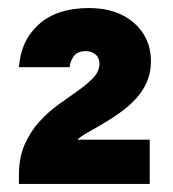

<svg xmlns="http://www.w3.org/2000/svg" viewBox="-20 -793 429 477"><path d="M27 -336V-358Q27 -402 41.5 -434.5Q56 -467 78.5 -491.5Q101 -516 127 -534.5Q153 -553 175.5 -569Q198 -585 212.5 -600.5Q227 -616 227 -635Q227 -650 217 -658Q207 -666 194 -666Q172 -666 163 -653Q154 -640 153 -626H27Q32 -693 77 -733Q122 -773 201 -773Q271 -773 313 -736Q355 -699 355 -641Q355 -612 344.5 -588.5Q334 -565 316.5 -546.5Q299 -528 278 -513Q257 -498 236.5 -486Q216 -474 199 -464.5Q182 -455 172 -446H352V-336Z"/></svg>

Font: Mona Sans ExtraLight Black
Style: Regular
Weight: 900
Version: Version 2.000